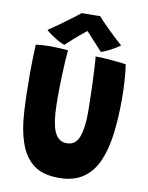

<svg xmlns="http://www.w3.org/2000/svg" viewBox="-97 -952 799 1036"><g transform="rotate(10 303.0 -434.0)"><path d="M297 15.5Q207.5 15.5 156.8 -24.5Q106 -64.5 81.5 -138.5Q58.5 -205 52.8 -300Q47 -395 47 -515.5Q47 -552 48.2 -594.8Q49.5 -637.5 51 -671Q71.5 -673.5 92.5 -674.8Q113.5 -676 132.5 -676Q157.5 -676 182.8 -674.5Q208 -673 227.5 -671Q222.5 -614.5 219.8 -544.8Q217 -475 217 -411Q217 -360.5 219.8 -322Q222.5 -283.5 229.5 -256Q248 -176 307 -176Q356.5 -176 374.5 -225.8Q392.5 -275.5 392.5 -357.5Q392.5 -382 391.5 -425Q390.5 -468 388.8 -515.5Q387 -563 384.8 -603.5Q382.5 -644 380 -664.5Q400 -664.5 426.2 -662.8Q452.5 -661 478.2 -658.8Q504 -656.5 523 -654.2Q542 -652 547.5 -650.5Q553.5 -610.5 556.8 -560.8Q560 -511 560 -461Q560 -361 549.5 -274.5Q539 -188 511.2 -122.8Q483.5 -57.5 431.5 -21Q379.5 15.5 297 15.5ZM366 -883Q384.5 -862 411.8 -834.8Q439 -807.5 465 -783Q491 -758.5 505.5 -746.5Q480.5 -728.5 452.8 -714.2Q425 -700 404 -693Q389 -709.5 371.2 -728.8Q353.5 -748 337.8 -765Q322 -782 313 -792Q301.5 -783 282.2 -767Q263 -751 241.8 -732.2Q220.5 -713.5 203 -696.5Q189.5 -700.5 170 -711.2Q150.5 -722 131.2 -735.2Q112 -748.5 99.5 -760Q129.5 -780 164.5 -805.2Q199.5 -830.5 227.8 -852Q256 -873.5 266 -881.5Q274.5 -881.5 294.2 -881.8Q314 -882 334.5 -882.2Q355 -882.5 366 -883Z"/></g></svg>

Font: Grandstander
Style: Bold
Weight: 700
Designer: Tyler Finck
Foundry: Etcetera Type Co
Version: Version 1.200; ttfautohint (v1.8.3)